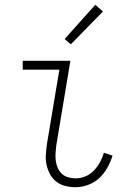

<svg xmlns="http://www.w3.org/2000/svg" viewBox="-20 -774 540 802"><path d="M295 8Q273 8 252 2.5Q231 -3 215 -15.5Q199 -28 189 -46.5Q179 -65 174.5 -85.5Q170 -106 171.5 -128Q173 -150 176 -172L228 -483H75V-520H274L215 -166Q213 -150 212 -134Q211 -118 213 -102.5Q215 -87 221 -73Q227 -59 238 -48.5Q249 -38 264.5 -33.5Q280 -29 296 -29Q316 -29 336 -37Q356 -45 371.5 -61Q387 -77 397.5 -96Q408 -115 414 -136L450 -124Q442 -98 428.5 -73.5Q415 -49 394.5 -30Q374 -11 347.5 -1.5Q321 8 295 8ZM276 -589 250 -611 378 -754 410 -726Z"/></svg>

Font: Iosevka Curly Extralight
Style: Italic
Weight: 200
Italic angle: -9°
Monospace: yes
Designer: Belleve Invis
Foundry: Belleve Invis
Version: Version 22.1.2; ttfautohint (v1.8.4)